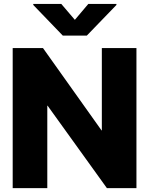

<svg xmlns="http://www.w3.org/2000/svg" viewBox="-20 -977 774 997"><path d="M688.5 -727.5V0H535.2L227.1 -428.2H225.6V0H45.9V-727.5H203.1L507.3 -299.8H508.8V-727.5ZM298.3 -956.5 368.7 -874 438.5 -956.5H584.5V-951.2L430.7 -792H306.2L152.8 -951.2V-956.5Z"/></svg>

Font: Inter Display Extra Bold
Style: Regular
Weight: 800
Designer: Rasmus Andersson
Foundry: rsms
Version: Version 4.000;git-4fc901f